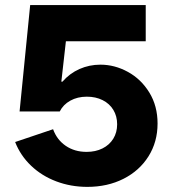

<svg xmlns="http://www.w3.org/2000/svg" viewBox="-20 -727 685 761"><path d="M99.6 -707H557.6V-563.5H241.2L223.1 -403.3H227.5Q255.9 -436 294.9 -453.4Q334 -470.7 377.9 -470.7Q434.6 -470.7 486.8 -442.1Q539.1 -413.6 571.8 -360.4Q604.5 -307.1 604.5 -237.3Q604.5 -164.6 568.6 -107.4Q532.7 -50.3 469.5 -18.3Q406.2 13.7 326.2 13.7Q260.7 13.7 203.1 -8.1Q145.5 -29.8 103.3 -70.1Q61 -110.4 40 -164.1L190.4 -214.8Q205.6 -172.9 240.7 -148.9Q275.9 -125 323.2 -125Q358.9 -125 386.2 -138.7Q413.6 -152.3 429 -177.2Q444.3 -202.1 444.3 -234.4Q444.3 -266.6 429.2 -291.5Q414.1 -316.4 386.7 -330.1Q359.4 -343.8 324.2 -343.8Q287.1 -343.8 258.8 -328.1Q230.5 -312.5 216.8 -285.2H57.6Z"/></svg>

Font: Wanted Sans ExtraBold
Style: Regular
Weight: 800
Designer: Original Design by Kil Hyung-jin and Kang Hanbin, Wanted Lab, Inc; Hangeul from Source Han Sans by Jang Soo-young and Ka
Foundry: Wanted Lab, Inc.
Version: Version 1.003